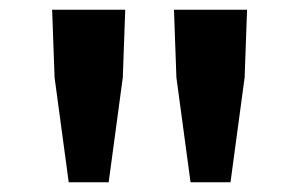

<svg xmlns="http://www.w3.org/2000/svg" viewBox="-20 -800 615 394"><path d="M92 -641 87 -780H237L232 -641L203 -426H121ZM342 -641 337 -780H487L482 -641L453 -426H371Z"/></svg>

Font: `nÑOS-|
Style: Bold
Weight: 700
Designer: Ryoko NISHIZUKA ¬âXZm¬º[P (kana & ideographs); Paul D. Hunt (Latin, Greek & Cyrillic); Wenlong ZHANG _ e¬á¬ü¬ô (bopomof
Foundry: Adobe Systems Incorporated
Version: Version 1.00 June 24, 2014, initial release